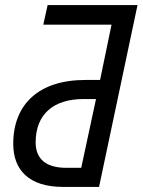

<svg xmlns="http://www.w3.org/2000/svg" viewBox="-20 -734 560 754"><path d="M227 0H369L520 -714H167L150 -637H418L373 -420H315C133 -420 32 -325 32 -169C32 -68 92 0 227 0ZM240 -75C164 -75 120 -107 120 -175C120 -286 191 -345 307 -345H357L299 -75Z"/></svg>

Font: Noto Sans SemiCondensed
Style: Italic
Weight: 400
Width: 4
Italic angle: -12°
Designer: Monotype Design Team
Foundry: Monotype Imaging Inc.
Version: Version 2.013